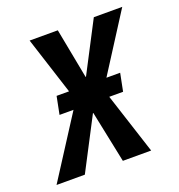

<svg xmlns="http://www.w3.org/2000/svg" viewBox="-117 -614 652 700"><g transform="rotate(-20 208.5 -264.0)"><path d="M329.6 -236.3H275.9L352.5 0H242.7L201.2 -200.7H199.7L95.2 0H-14.6L137.2 -236.3H83L96.7 -305.2H145L73.2 -528.3H182.6L219.7 -334H221.2L322.3 -528.3H432.6L290 -305.2H343.3Z"/></g></svg>

Font: RobotoCondensed-Italic
Style: Italic
Weight: 400
Designer: Google
Version: Version 1.200311; 2013